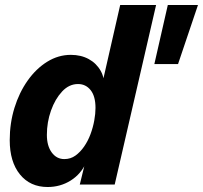

<svg xmlns="http://www.w3.org/2000/svg" viewBox="-20 -740 814 770"><path d="M300 0 323 -94 326 -89Q305 -42 263.5 -16Q222 10 171 10Q101 10 60 -40.5Q19 -91 19 -178Q19 -246 38 -307.5Q57 -369 91 -417Q125 -465 169.5 -492.5Q214 -520 264 -520Q305 -520 336 -503Q367 -486 384 -455.5Q401 -425 397 -384L386 -387L462 -720H606L440 0ZM238 -102Q263 -102 282.5 -116Q302 -130 317.5 -152.5Q333 -175 343 -202Q353 -229 358 -256.5Q363 -284 363 -307Q363 -354 343.5 -378.5Q324 -403 293 -403Q257 -403 229 -373Q201 -343 184.5 -296.5Q168 -250 168 -199Q168 -155 187.5 -128.5Q207 -102 238 -102ZM694 -483H599L653 -720H774Z"/></svg>

Font: Instrument Sans SemiCondensed
Style: Bold Italic
Weight: 700
Width: 4
Italic angle: -13°
Designer: Rodrigo Fuenzalida
Foundry: fragTYPE
Version: Version 1.000;gftools[0.9.28]